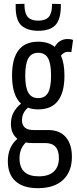

<svg xmlns="http://www.w3.org/2000/svg" viewBox="-20 -764 403 1004"><path d="M180 -192Q150 -192 126 -201Q95 -174 95 -135Q95 -111 109.5 -97.5Q124 -84 155 -84H232Q292 -84 324 -47Q356 -10 356 56Q356 133 310 176.5Q264 220 178 220Q102 220 61.5 184Q21 148 21 79Q21 4 71 -38Q37 -65 37 -117Q37 -150 51 -176Q65 -202 90 -222Q43 -265 43 -369Q43 -546 180 -546Q233 -546 266 -519Q290 -560 334 -560Q351 -560 362 -555L353 -491Q345 -493 335 -493Q314 -493 299 -473Q317 -432 317 -369Q317 -192 180 -192ZM180 -251Q215 -251 231 -278.5Q247 -306 247 -369Q247 -432 231 -460Q215 -488 180 -488Q145 -488 128.5 -460Q112 -432 112 -369Q112 -306 128.5 -278.5Q145 -251 180 -251ZM82 64Q82 158 183 158Q235 158 261.5 133Q288 108 288 63Q288 -16 217 -16H148Q130 -16 115 -19Q82 13 82 64ZM180 -603Q126 -603 94.5 -628.5Q63 -654 62 -724Q62 -734 62 -743L108 -744Q108 -741 108 -738.5Q108 -736 108 -733Q109 -693 126 -674.5Q143 -656 180 -656Q217 -656 234 -674.5Q251 -693 252 -733Q252 -739 252 -744L298 -743Q298 -738 298 -733.5Q298 -729 298 -724Q296 -658 267.5 -630.5Q239 -603 180 -603Z"/></svg>

Font: Georama Condensed
Style: Regular
Weight: 400
Width: 3
Designer: Jean-Baptiste Levee
Foundry: Production Type
Version: Version 1.000